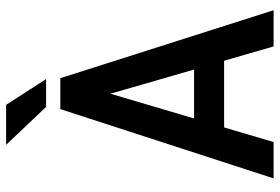

<svg xmlns="http://www.w3.org/2000/svg" viewBox="-166 -766 932 640"><g transform="rotate(-90 300.0 -446.0)"><path d="M417.5 -165H195.3L146.5 0H25.4L256.3 -710.9H359.4L585.9 0H465.3ZM225.1 -265.1H388.2L307.6 -543.9ZM356.4 -758.3H263.7L137.2 -891.6H270.5Z"/></g></svg>

Font: TypoPRO Roboto Mono
Style: Regular
Weight: 500
Designer: Google
Version: Version 2.000986; 2015; ttfautohint (v1.3)